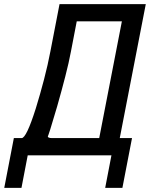

<svg xmlns="http://www.w3.org/2000/svg" viewBox="-102 -749 724 926"><path d="M475.6 -83H534.7L488.3 157.2H405.3L435.5 0H31.7L1.5 157.2H-81.5L-35.2 -83H2.4Q25.4 -83 70.8 -226.6Q81.1 -259.8 91.1 -295.2Q101.1 -330.6 110.4 -366Q119.6 -401.4 127.4 -435.8Q135.3 -470.2 141.1 -501.5L185.1 -729H601.1ZM485.8 -646H268.1L240.2 -501Q230.5 -448.7 213.1 -381.1Q195.8 -313.5 173.8 -236.3Q152.8 -164.1 140.6 -125.7Q128.4 -87.4 128.4 -91.8Q128.4 -83 149.4 -83H376.5Z"/></svg>

Font: Hack
Style: Italic
Weight: 400
Italic angle: -11°
Monospace: yes
Designer: Christopher Simpkins
Foundry: Christopher Simpkins
Version: Version 2.019; ttfautohint (v1.4.1) -l 4 -r 80 -G 350 -x 0 -